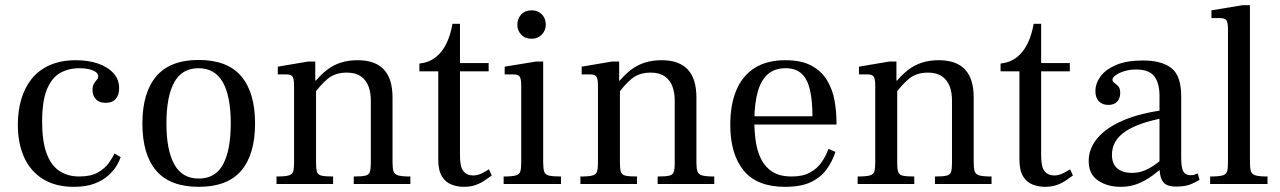

<svg xmlns="http://www.w3.org/2000/svg" viewBox="-20 -712 4954 743"><path d="M265 11Q195 11 146.5 -19Q98 -49 73.5 -103Q49 -157 49 -230Q49 -283 62.5 -328.5Q76 -374 103 -407.5Q130 -441 173 -460Q216 -479 274 -479Q322 -479 359.5 -466Q397 -453 419 -429Q441 -405 441 -370Q441 -345 428 -329.5Q415 -314 389 -314Q364 -314 351 -328Q338 -342 338 -363Q338 -379 343.5 -388Q349 -397 354.5 -403Q360 -409 360 -417Q360 -431 339.5 -439.5Q319 -448 287 -448Q245 -448 212.5 -429.5Q180 -411 161.5 -366Q143 -321 143 -241Q143 -165 160.5 -118Q178 -71 210.5 -50Q243 -29 287 -29Q332 -29 359.5 -45Q387 -61 402 -82.5Q417 -104 423 -118L447 -104Q443 -91 432 -72Q421 -53 400.5 -34Q380 -15 347 -2Q314 11 265 11Z M749 11Q638 11 584.5 -51.5Q531 -114 531 -234Q531 -353 584.5 -416.5Q638 -480 749 -480Q860 -480 913.5 -417Q967 -354 967 -235Q967 -114 913.5 -51.5Q860 11 749 11ZM749 -21Q814 -21 843.5 -76.5Q873 -132 873 -235Q873 -339 842.5 -393.5Q812 -448 748 -448Q684 -448 654 -393Q624 -338 624 -234Q624 -131 654.5 -76Q685 -21 749 -21Z M1349 0V-29Q1379 -29 1393 -32Q1407 -35 1411 -46Q1415 -57 1415 -81V-324Q1415 -354 1406 -378Q1397 -402 1376.5 -416.5Q1356 -431 1322 -431Q1276 -431 1247 -406Q1218 -381 1195 -348V-391Q1219 -421 1244 -440.5Q1269 -460 1298.5 -469.5Q1328 -479 1364 -479Q1432 -479 1465.5 -443Q1499 -407 1499 -335V-83Q1499 -60 1503 -48.5Q1507 -37 1521.5 -33Q1536 -29 1568 -29V0ZM1050 0V-29Q1083 -29 1097 -33Q1111 -37 1114.5 -48.5Q1118 -60 1118 -83V-381Q1118 -407 1112 -415.5Q1106 -424 1089 -424H1055V-454L1173 -474H1200V-400H1203V-81Q1203 -57 1207 -46Q1211 -35 1225.5 -32Q1240 -29 1269 -29V0Z M1774 11Q1751 11 1728 2.5Q1705 -6 1690.5 -29Q1676 -52 1676 -94V-436H1603V-466Q1640 -470 1666 -490.5Q1692 -511 1708 -544.5Q1724 -578 1731 -620H1760V-468H1871V-436H1760V-109Q1760 -66 1773.5 -49.5Q1787 -33 1811 -33Q1828 -33 1845 -41.5Q1862 -50 1872 -57L1883 -33Q1871 -24 1855.5 -13.5Q1840 -3 1820.5 4Q1801 11 1774 11Z M1929 0V-29Q1961 -29 1975.5 -33Q1990 -37 1993.5 -48.5Q1997 -60 1997 -83V-381Q1997 -407 1991 -415.5Q1985 -424 1968 -424H1933V-454L2055 -474H2082V-83Q2082 -59 2086 -47.5Q2090 -36 2104.5 -32.5Q2119 -29 2151 -29V0ZM2037 -562Q2012 -562 1997 -578Q1982 -594 1982 -616Q1982 -640 1997 -656Q2012 -672 2037 -672Q2054 -672 2066.5 -664.5Q2079 -657 2085.5 -644.5Q2092 -632 2092 -616Q2092 -594 2076.5 -578Q2061 -562 2037 -562Z M2525 0V-29Q2555 -29 2569 -32Q2583 -35 2587 -46Q2591 -57 2591 -81V-324Q2591 -354 2582 -378Q2573 -402 2552.5 -416.5Q2532 -431 2498 -431Q2452 -431 2423 -406Q2394 -381 2371 -348V-391Q2395 -421 2420 -440.5Q2445 -460 2474.5 -469.5Q2504 -479 2540 -479Q2608 -479 2641.5 -443Q2675 -407 2675 -335V-83Q2675 -60 2679 -48.5Q2683 -37 2697.5 -33Q2712 -29 2744 -29V0ZM2226 0V-29Q2259 -29 2273 -33Q2287 -37 2290.5 -48.5Q2294 -60 2294 -83V-381Q2294 -407 2288 -415.5Q2282 -424 2265 -424H2231V-454L2349 -474H2376V-400H2379V-81Q2379 -57 2383 -46Q2387 -35 2401.5 -32Q2416 -29 2445 -29V0Z M3018 11Q2909 11 2857.5 -52.5Q2806 -116 2806 -229Q2806 -307 2829.5 -363Q2853 -419 2900.5 -449Q2948 -479 3019 -479Q3082 -479 3121 -457.5Q3160 -436 3181 -400.5Q3202 -365 3209.5 -323Q3217 -281 3217 -239V-230H2881L2882 -262H3124Q3124 -322 3114.5 -363.5Q3105 -405 3082.5 -426.5Q3060 -448 3020 -448Q2978 -448 2951.5 -425Q2925 -402 2912.5 -357.5Q2900 -313 2899 -248Q2899 -205 2904.5 -166Q2910 -127 2925.5 -96Q2941 -65 2969.5 -47Q2998 -29 3044 -29Q3087 -29 3115 -44.5Q3143 -60 3160 -85Q3177 -110 3186 -136L3213 -124Q3202 -90 3180.5 -59Q3159 -28 3120.5 -8.5Q3082 11 3018 11Z M3598 0V-29Q3628 -29 3642 -32Q3656 -35 3660 -46Q3664 -57 3664 -81V-324Q3664 -354 3655 -378Q3646 -402 3625.5 -416.5Q3605 -431 3571 -431Q3525 -431 3496 -406Q3467 -381 3444 -348V-391Q3468 -421 3493 -440.5Q3518 -460 3547.5 -469.5Q3577 -479 3613 -479Q3681 -479 3714.5 -443Q3748 -407 3748 -335V-83Q3748 -60 3752 -48.5Q3756 -37 3770.5 -33Q3785 -29 3817 -29V0ZM3299 0V-29Q3332 -29 3346 -33Q3360 -37 3363.5 -48.5Q3367 -60 3367 -83V-381Q3367 -407 3361 -415.5Q3355 -424 3338 -424H3304V-454L3422 -474H3449V-400H3452V-81Q3452 -57 3456 -46Q3460 -35 3474.5 -32Q3489 -29 3518 -29V0Z M4023 11Q4000 11 3977 2.5Q3954 -6 3939.5 -29Q3925 -52 3925 -94V-436H3852V-466Q3889 -470 3915 -490.5Q3941 -511 3957 -544.5Q3973 -578 3980 -620H4009V-468H4120V-436H4009V-109Q4009 -66 4022.5 -49.5Q4036 -33 4060 -33Q4077 -33 4094 -41.5Q4111 -50 4121 -57L4132 -33Q4120 -24 4104.5 -13.5Q4089 -3 4069.5 4Q4050 11 4023 11Z M4531 10Q4513 10 4498.5 5Q4484 0 4475.5 -17Q4467 -34 4467 -70V-342Q4467 -390 4447 -416.5Q4427 -443 4376 -443Q4351 -443 4330.5 -436.5Q4310 -430 4297.5 -421Q4285 -412 4285 -404Q4285 -396 4292.5 -391Q4300 -386 4307.5 -378Q4315 -370 4315 -352Q4315 -331 4303 -318.5Q4291 -306 4269 -306Q4246 -306 4232.5 -320Q4219 -334 4219 -359Q4219 -389 4238.5 -416Q4258 -443 4299 -460.5Q4340 -478 4403 -478Q4475 -478 4513 -448.5Q4551 -419 4551 -339V-102Q4551 -62 4559.5 -48Q4568 -34 4587 -34Q4596 -34 4602 -36Q4608 -38 4615 -41L4622 -16Q4611 -9 4589.5 0.5Q4568 10 4531 10ZM4317 11Q4265 11 4229 -13.5Q4193 -38 4193 -89Q4193 -137 4227 -177.5Q4261 -218 4327.5 -246.5Q4394 -275 4491 -287V-257Q4386 -238 4334.5 -203Q4283 -168 4283 -113Q4283 -78 4303.5 -60.5Q4324 -43 4361 -43Q4388 -43 4411 -53Q4434 -63 4453.5 -77.5Q4473 -92 4490 -106V-74Q4464 -50 4437.5 -31Q4411 -12 4382 -0.5Q4353 11 4317 11Z M4663 0V-29Q4696 -29 4710.5 -33Q4725 -37 4728.5 -48.5Q4732 -60 4732 -83V-599Q4732 -625 4726 -633.5Q4720 -642 4702 -642H4668V-672L4789 -692H4817V-83Q4817 -60 4821 -48.5Q4825 -37 4839.5 -33Q4854 -29 4885 -29V0Z"/></svg>

Font: Frank Ruhl Libre
Style: Regular
Weight: 400
Designer: Yanek Iontef
Foundry: Fontef
Version: Version 6.004